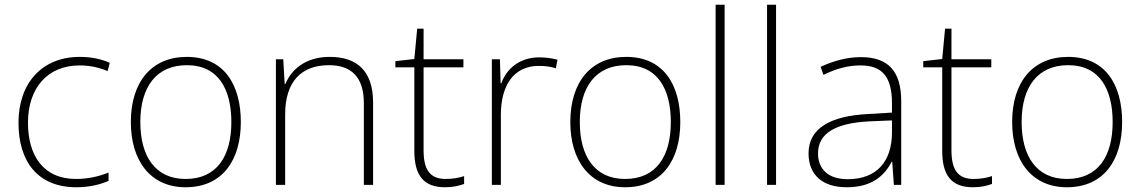

<svg xmlns="http://www.w3.org/2000/svg" viewBox="-20 -780 4813 810"><path d="M302 10C358 10 404 -2 438 -17V-52C399 -36 351 -25 301 -25C160 -25 98 -127 98 -262C98 -407 179 -504 316 -504C354 -504 395 -497 434 -480L443 -515C407 -531 366 -540 316 -540C158 -540 58 -430 58 -262C58 -100 138 10 302 10Z M996 -265C996 -423 925 -540 768 -540C620 -540 532 -435 532 -265C532 -104 613 10 763 10C919 10 996 -105 996 -265ZM572 -265C572 -415 641 -505 768 -505C903 -505 956 -401 956 -265C956 -124 897 -25 763 -25C634 -25 572 -122 572 -265Z M1371 -540C1268 -540 1209 -486 1184 -426H1181L1175 -530H1144V0H1183V-297C1183 -437 1252 -505 1368 -505C1462 -505 1515 -455 1515 -345V0H1554V-347C1554 -479 1488 -540 1371 -540Z M1860 -25C1791 -25 1767 -68 1767 -146V-496H1935V-530H1767V-659H1740L1728 -531L1648 -522V-496H1728V-143C1728 -43 1765 10 1857 10C1891 10 1916 4 1938 -4V-37C1917 -30 1891 -25 1860 -25Z M2255 -538C2172 -538 2117 -490 2095 -429H2092L2089 -530H2055V0H2093V-295C2093 -421 2148 -502 2253 -502C2281 -502 2302 -499 2325 -492L2332 -528C2309 -534 2284 -538 2255 -538Z M2850 -265C2850 -423 2779 -540 2622 -540C2474 -540 2386 -435 2386 -265C2386 -104 2467 10 2617 10C2773 10 2850 -105 2850 -265ZM2426 -265C2426 -415 2495 -505 2622 -505C2757 -505 2810 -401 2810 -265C2810 -124 2751 -25 2617 -25C2488 -25 2426 -122 2426 -265Z M3037 0V-760H2999V0Z M3254 0V-760H3216V0Z M3612 -539C3551 -539 3493 -522 3442 -498L3454 -464C3509 -491 3557 -504 3611 -504C3699 -504 3743 -459 3743 -345V-305L3643 -299C3482 -291 3391 -238 3391 -133C3391 -44 3448 10 3552 10C3657 10 3710 -37 3742 -98H3744L3751 0H3782V-353C3782 -482 3725 -539 3612 -539ZM3647 -268 3743 -272V-219C3742 -101 3681 -24 3556 -24C3477 -24 3431 -64 3431 -133C3431 -221 3511 -261 3647 -268Z M4087 -25C4018 -25 3994 -68 3994 -146V-496H4162V-530H3994V-659H3967L3955 -531L3875 -522V-496H3955V-143C3955 -43 3992 10 4084 10C4118 10 4143 4 4165 -4V-37C4144 -30 4118 -25 4087 -25Z M4714 -265C4714 -423 4643 -540 4486 -540C4338 -540 4250 -435 4250 -265C4250 -104 4331 10 4481 10C4637 10 4714 -105 4714 -265ZM4290 -265C4290 -415 4359 -505 4486 -505C4621 -505 4674 -401 4674 -265C4674 -124 4615 -25 4481 -25C4352 -25 4290 -122 4290 -265Z"/></svg>

Font: Noto Sans Myanmar UI ExtraLight
Style: Regular
Weight: 200
Designer: Monotype Design Team
Foundry: Monotype Imaging Inc.
Version: Version 2.103